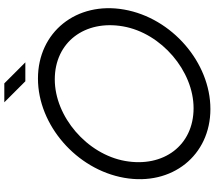

<svg xmlns="http://www.w3.org/2000/svg" viewBox="-74 -936 1020 913"><g transform="rotate(-90 436.5 -480.0)"><path d="M506 -870H596L496 -970H406ZM767 -405C735 -223 555 -70 378 -70C201 -70 95 -213 127 -395C159 -577 338 -730 515 -730C692 -730 799 -587 767 -405ZM847 -400C887 -627 740 -810 519 -810C298 -810 87 -627 47 -400C7 -173 153 10 374 10C595 10 807 -173 847 -400Z"/></g></svg>

Font: Gauge
Style: Italic
Weight: 400
Italic angle: -80°
Designer: Daniel Pimley
Foundry: Daniel Pimley
Version: Version 1.000;PS 001.001;hotconv 1.0.56